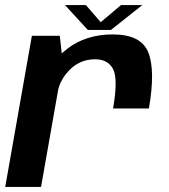

<svg xmlns="http://www.w3.org/2000/svg" viewBox="-30 -733 662 753"><path d="M413.5 -307.5H554Q580 -457.5 551.5 -527.8Q523 -598 412.5 -598Q307.5 -598 234.5 -542.2Q161.5 -486.5 147 -405.5L196 -371.5Q205 -421.5 245.2 -461Q285.5 -500.5 343 -500.5Q393.5 -500.5 413.5 -462Q433.5 -423.5 413.5 -307.5ZM-9.5 0H131L216.5 -485L204.5 -592.5H95ZM314.5 -615.5H405L528 -713H444.5L365 -646L307 -713H225Z"/></svg>

Font: Anybody Thin SemiBold
Style: Italic
Weight: 600
Italic angle: -10°
Version: Version 1.113;gftools[0.9.25]